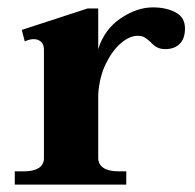

<svg xmlns="http://www.w3.org/2000/svg" viewBox="-20 -500 528 520"><path d="M481 -423Q481 -395 466.5 -381Q452 -367 428 -367Q414 -367 405 -372Q396 -377 388 -386Q378 -395 371 -399Q364 -403 352 -403Q331 -403 307.5 -383Q284 -363 266.5 -327Q249 -291 246 -244V-73Q246 -55 260 -45.5Q274 -36 300 -36H322V0H20V-36H46Q71 -36 85 -45Q99 -54 99 -72V-365Q99 -380 91 -387Q83 -394 71 -394Q61 -394 47 -388L39 -419L217 -477H246V-367Q263 -421 307 -450.5Q351 -480 394 -480Q430 -480 455.5 -466.5Q481 -453 481 -423Z"/></svg>

Font: Taviraj DemiBold
Style: Regular
Weight: 600
Designer: Katatrad Team
Foundry: CadsonDemak
Version: Version 1.030